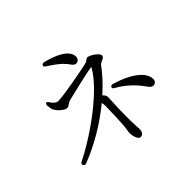

<svg xmlns="http://www.w3.org/2000/svg" viewBox="-190 -1069 1380 1380"><g transform="rotate(-45 500.0 -379.0)"><path d="M83 -95C88 -85 97 -82 109 -87C247 -141 381 -221 493 -314C497 -305 498 -295 498 -278C498 -228 493 -111 490 -82L485 -45C483 -36 482 -29 482 -18C482 7 494 57 519 57C545 57 554 33 554 10C554 0 553 -14 552 -28C551 -45 550 -63 550 -80C550 -202 553 -256 555 -286C556 -298 556 -306 556 -313C556 -328 547 -340 535 -350C592 -401 644 -456 686 -514C690 -518 700 -523 710 -528C724 -534 737 -540 737 -555C737 -580 674 -620 652 -620C646 -620 642 -616 636 -612C629 -607 622 -601 603 -597C557 -586 342 -545 285 -545C259 -545 243 -567 230 -586C223 -596 217 -600 212 -598C207 -596 203 -590 203 -578C204 -559 208 -537 213 -529C227 -502 268 -464 293 -464C304 -464 311 -469 320 -476C327 -481 335 -487 352 -491C405 -504 572 -544 611 -549C624 -550 624 -550 619 -541C538 -401 293 -219 93 -118C82 -112 78 -105 83 -95ZM396 -784C450 -750 490 -720 517 -687C535 -662 546 -644 566 -644C585 -644 599 -662 599 -681C599 -748 503 -792 410 -814C399 -817 391 -815 386 -807C381 -799 384 -791 396 -784ZM635 -325C703 -288 761 -233 805 -171C820 -148 830 -140 847 -140C864 -140 878 -154 878 -174C878 -251 773 -318 648 -354C637 -358 629 -355 624 -347C619 -339 623 -331 635 -325Z"/></g></svg>

Font: 寒蝉锦书宋
Style: Regular
Weight: 400
Designer: 寒蝉锦书宋{Warren} 思源宋体{Ryoko NISHIZUKA 西塚涼子 (kana & ideographs); Frank Grießhammer (Latin, Greek & Cyrillic); Wenlong ZHANG 
Foundry: Adobe & ChillType
Version: Version 2.000;Glyphs 3.1.1 (3135)